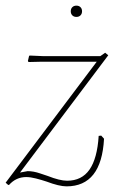

<svg xmlns="http://www.w3.org/2000/svg" viewBox="-26 -651 439 681"><path d="M358 -455 45 -39 72 -44Q93 -44 116 -36Q139 -28 143 -27Q186 -10 212 -10Q264 -10 291.5 -49.5Q319 -89 324 -169L333 -170L343 -159Q334 10 210 10Q184 10 139 -7Q121 -13 101.5 -18Q82 -23 67 -23Q31 -23 6 5H3L-6 -3L317 -432H117L75 -431L73 -435L77 -452L79 -454L125 -452H330L347 -464ZM265 -611Q265 -602 259.5 -596.5Q254 -591 245 -591Q236 -591 230.5 -596.5Q225 -602 225 -611Q225 -620 230.5 -625.5Q236 -631 245 -631Q254 -631 259.5 -625.5Q265 -620 265 -611Z"/></svg>

Font: Luna Sans Thin
Style: Italic
Weight: 250
Italic angle: -7°
Designer: Juan Pablo del Peral
Foundry: Huerta Tipografica
Version: Version 2.001; ttfautohint (v1.5)